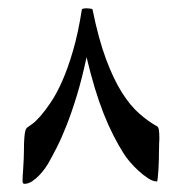

<svg xmlns="http://www.w3.org/2000/svg" viewBox="-20 -389 445 470"><path d="M370.1 -48.8Q370.1 -46.4 369.6 -39.3Q369.1 -32.2 369.1 -15.6Q369.1 -10.3 368.9 1.5Q368.7 13.2 367.9 25.1Q367.2 37.1 366.2 46.1Q365.2 55.2 364.3 55.2Q354.5 55.2 342.5 47.4Q330.6 39.6 319.1 29.1Q307.6 18.6 297.9 7.1Q288.1 -4.4 283.7 -11.7Q270 -33.2 257.6 -57.6Q245.1 -82 233.6 -111.1Q222.2 -140.1 211.9 -174.1Q201.7 -208 191.9 -249Q180.7 -196.3 168 -154.8Q155.3 -113.3 142.8 -81.8Q130.4 -50.3 119.1 -28.3Q107.9 -6.3 99.6 8.3Q96.7 13.7 90.6 22.5Q84.5 31.2 76.4 39.8Q68.4 48.3 58.8 54.7Q49.3 61 39.6 61Q35.2 61 35.2 54.2Q35.2 50.3 35.6 41.5Q36.1 32.7 36.9 21.7Q37.6 10.7 38.1 -0.7Q38.6 -12.2 38.6 -21.5Q38.6 -41 39.6 -52Q40.5 -63 42 -68.6Q43.5 -74.2 45.9 -76.2Q48.3 -78.1 51.3 -80.1Q52.2 -80.6 59.8 -86.2Q67.4 -91.8 78.9 -104.7Q90.3 -117.7 104.5 -138.7Q118.7 -159.7 132.6 -191.2Q146.5 -222.7 158.9 -265.4Q171.4 -308.1 180.2 -364.7Q180.2 -367.2 184.1 -367.9Q188 -368.7 192.4 -368.7Q196.3 -368.7 201.4 -367.9Q206.5 -367.2 206.5 -365.7Q221.2 -293.5 239.5 -244.4Q257.8 -195.3 278.3 -162.8Q298.8 -130.4 320.8 -111.1Q342.8 -91.8 364.7 -79.6Q367.7 -78.1 368.9 -71Q370.1 -64 370.1 -48.8Z"/></svg>

Font: Scheherazade
Style: Bold
Weight: 700
Version: Version 2.100 (build 932/914)